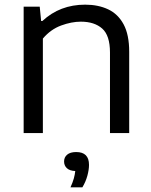

<svg xmlns="http://www.w3.org/2000/svg" viewBox="-20 -571 649 824"><path d="M81.5 0V-542.5H150.5L156.5 -481H162Q237 -551 345.5 -551Q401.5 -551 444 -531Q486.5 -511 510.5 -466.5Q534.5 -422 534.5 -348.5V0H452V-345.5Q452 -419 418.5 -448.5Q385 -478 327 -478Q287 -478 242.2 -461.5Q197.5 -445 164 -405.5V0ZM282.5 233Q292 212 296.8 195Q301.5 178 303 163Q279 162 267 150.8Q255 139.5 255 122Q255 104 268.2 92.8Q281.5 81.5 307 81.5Q362 81.5 362 136.5Q362 157.5 354.8 183.8Q347.5 210 333.5 233Z"/></svg>

Font: Encode Sans SemiExpanded SemiExpanded
Style: Regular
Weight: 400
Width: 6
Designer: Multiple Designers
Foundry: Impallari Type
Version: Version 3.000; ttfautohint (v1.8.3) -l 8 -r 50 -G 200 -x 14 